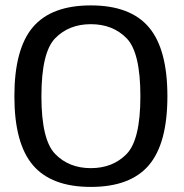

<svg xmlns="http://www.w3.org/2000/svg" viewBox="-20 -701 695 725"><path d="M323 4.8Q472.2 4.8 542.2 -77.3Q612.1 -159.5 612.1 -337.5Q612.1 -515.4 542.2 -598Q472.2 -680.6 323 -680.6Q173.7 -680.6 104 -598.3Q34.3 -515.9 34.3 -337.5Q34.3 -159.5 104.3 -77.3Q174.2 4.8 323 4.8ZM323 -66.1Q240.3 -66.1 188.3 -119.6Q136.4 -173 136.4 -337.5Q136.4 -503.2 188.3 -556.5Q240.3 -609.7 323 -609.7Q406.1 -609.7 458.1 -556.5Q510.1 -503.2 510.1 -337.5Q510.1 -173 458.1 -119.6Q406.1 -66.1 323 -66.1Z"/></svg>

Font: Anybody Thin
Style: Regular
Weight: 100
Designer: Tyler Finck
Foundry: Etcetera Type Company
Version: Version 1.114;gftools[0.9.25]